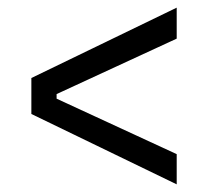

<svg xmlns="http://www.w3.org/2000/svg" viewBox="-20 -571 544 502"><path d="M442 -89 62 -273V-367L442 -551V-470L128 -325V-313L442 -168Z"/></svg>

Font: Bricolage Grotesque 96pt ExtraBold Light
Style: Regular
Weight: 300
Version: Version 1.001;gftools[0.9.33.dev8+g029e19f]